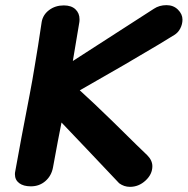

<svg xmlns="http://www.w3.org/2000/svg" viewBox="-20 -722 729 746"><path d="M689 -646Q689 -628 680.5 -611.5Q672 -595 657 -586Q618 -561 493 -488L466 -472L290 -371Q340 -326 417 -251L475 -194Q490 -179 509 -160.5Q528 -142 552 -119Q572 -99 572 -76Q572 -45 545.5 -20.5Q519 4 485 4Q462 4 443 -10L319 -141L219 -246Q210 -203 205 -174.5Q200 -146 196 -126L186 -72Q180 -39 156.5 -18.5Q133 2 100 2Q71 2 54.5 -10.5Q38 -23 38 -45Q38 -51 39 -55Q60 -173 95 -353Q106 -410 115 -466Q124 -522 128 -545L142 -637Q147 -665 171 -683Q195 -701 228 -701Q257 -701 273 -686Q289 -671 289 -647Q289 -639 288 -634L263 -485L398 -572L578 -688Q599 -702 627 -702Q654 -702 671.5 -684.5Q689 -667 689 -646Z"/></svg>

Font: Mali
Style: Bold Italic
Weight: 700
Italic angle: -10°
Version: Version 1.000; ttfautohint (v1.6)